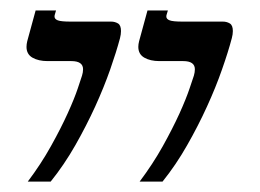

<svg xmlns="http://www.w3.org/2000/svg" viewBox="-20 -560 498 368"><path d="M33.2 -211.9Q58.6 -245.6 77.6 -279.8Q96.7 -314 109.6 -342.5Q122.6 -371.1 129.2 -390.9Q135.7 -410.6 137.2 -415Q139.2 -421.4 139.2 -427.2Q139.2 -442.9 116.7 -442.9H71.3Q53.7 -442.9 42.2 -449.5Q30.8 -456.1 30.8 -470.2Q30.8 -475.1 32.2 -481L48.3 -540H87.4L85 -531.7Q84.5 -530.3 84.5 -528.3Q84.5 -523.4 90.8 -521Q97.2 -518.6 115.2 -518.6H192.9Q200.2 -518.6 206.1 -515.1Q211.9 -511.7 211.9 -500.5Q211.9 -494.1 210 -486.8Q203.1 -460.9 191.2 -426.8Q179.2 -392.6 162.4 -355.7Q145.5 -318.8 124.3 -281.5Q103 -244.1 77.1 -211.9ZM247.6 -211.9Q272.9 -245.6 292 -279.8Q311 -314 324 -342.5Q336.9 -371.1 343.5 -390.9Q350.1 -410.6 351.6 -415Q353.5 -421.4 353.5 -427.2Q353.5 -442.9 331.1 -442.9H285.6Q268.1 -442.9 256.6 -449.5Q245.1 -456.1 245.1 -470.2Q245.1 -475.1 246.6 -481L262.7 -540H301.8L299.3 -531.7Q298.8 -530.3 298.8 -528.3Q298.8 -523.4 305.2 -521Q311.5 -518.6 329.6 -518.6H407.2Q414.6 -518.6 420.4 -515.1Q426.3 -511.7 426.3 -500.5Q426.3 -494.1 424.3 -486.8Q417.5 -460.9 405.5 -426.8Q393.6 -392.6 376.7 -355.7Q359.9 -318.8 338.6 -281.5Q317.4 -244.1 291.5 -211.9Z"/></svg>

Font: Arian AMU Serif
Style: Italic
Weight: 400
Italic angle: -15°
Designer: Ruben Hakobyan (Tarumian)
Foundry: Ruben Hakobyan (Tarumian)
Version: Version 1.002